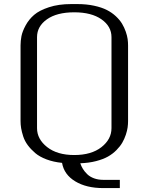

<svg xmlns="http://www.w3.org/2000/svg" viewBox="-20 -812 748 967"><path d="M354 -31.2Q440.4 -31.2 491 -71Q541.5 -110.8 541.5 -166.5V-625Q541.5 -679.2 491.2 -714.6Q440.9 -750 354 -750Q266.1 -750 216.3 -714.6Q166.5 -679.2 166.5 -625V-166.5Q166.5 -111.3 217.3 -71.3Q268.1 -31.2 354 -31.2ZM83.5 -583.5Q83.5 -606.4 88.1 -630.1Q92.8 -653.8 109.1 -684.1Q125.5 -714.4 151.9 -737.1Q178.2 -759.8 226.6 -775.6Q274.9 -791.5 338.4 -791.5H369.6Q415.5 -791.5 453.9 -783.2Q492.2 -774.9 518.1 -761.7Q543.9 -748.5 563.7 -730Q583.5 -711.4 594.7 -692.6Q606 -673.8 613.3 -652.8Q620.6 -631.8 622.8 -615.5Q625 -599.1 625 -583.5V-202.1Q625 -186.5 622.8 -170.4Q620.6 -154.3 613.8 -133.5Q606.9 -112.8 596.2 -94Q585.4 -75.2 566.7 -56.2Q547.9 -37.1 523.7 -23.4Q499.5 -9.8 463.6 -0.5Q427.7 8.8 384.3 10.3Q389.6 25.9 397.9 39.3Q406.2 52.7 419.7 65.7Q433.1 78.6 453.9 86.2Q474.6 93.8 500 93.8H583.5V135.3H500Q415 135.3 358.9 101.3Q302.7 67.4 292.5 8.3Q249 3.9 214.1 -9.3Q179.2 -22.5 157.2 -41.3Q135.3 -60.1 119.9 -80.8Q104.5 -101.6 96.9 -125Q89.4 -148.4 86.4 -166.5Q83.5 -184.6 83.5 -202.1Z"/></svg>

Font: Resagnicto
Style: Regular
Weight: 500
Version: Version 0.9991